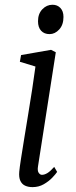

<svg xmlns="http://www.w3.org/2000/svg" viewBox="-20 -758 310 788"><path d="M113.5 10Q96 10 83 4Q70 -2 63.5 -16Q57 -30 59 -53Q60.5 -70 66 -105.5Q71.5 -141 79.2 -188.2Q87 -235.5 95.5 -287.8Q104 -340 112 -391.2Q120 -442.5 125.5 -485L61.5 -504.5L66.5 -532L189.5 -553.5L209 -543.5L136 -75.5Q133 -57 138.8 -48.8Q144.5 -40.5 152 -40.5Q162.5 -40.5 174.2 -47.5Q186 -54.5 202.5 -73L214.5 -52.5Q209 -44 194.8 -29Q180.5 -14 159.8 -2Q139 10 113.5 10ZM183.5 -618Q161.5 -618 148.8 -631.8Q136 -645.5 136 -671Q136 -701.5 153.8 -720Q171.5 -738.5 195.5 -738.5Q215.5 -738.5 228 -725.2Q240.5 -712 240.5 -688.5Q240.5 -656 223 -637Q205.5 -618 183.5 -618Z"/></svg>

Font: Merriweather 48pt Light
Style: Italic
Weight: 300
Italic angle: -7.8°
Version: Version 2.101